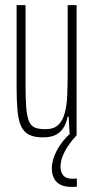

<svg xmlns="http://www.w3.org/2000/svg" viewBox="-20 -530 368 752"><path d="M148 8Q114 8 93.5 -2.5Q73 -13 62.5 -36Q52 -59 48.5 -97Q45 -135 45 -190V-510H80V-195Q80 -140 83 -106Q86 -72 94 -54Q102 -36 117.5 -30Q133 -24 158 -24Q191 -24 208.5 -41Q226 -58 234 -88.5Q242 -119 243.5 -159.5Q245 -200 245 -246V-510H280V0H253L249 -73H245Q241 -52 231 -33.5Q221 -15 201.5 -3.5Q182 8 148 8ZM259 202Q232 202 215 192.5Q198 183 190.5 166.5Q183 150 183 130Q183 96 203 58.5Q223 21 258 -10L280 0Q262 19 248 39.5Q234 60 225.5 81.5Q217 103 217 124Q217 143 227.5 156.5Q238 170 264 170Q267 170 270.5 170Q274 170 281 169V201Q274 202 270 202Q266 202 259 202Z"/></svg>

Font: Saira UltraCondensed Thin
Style: Regular
Weight: 250
Width: 1
Designer: Hector Gatti with collaboration of the Omnibus-Type team
Foundry: Omnibus-Type
Version: Version 1.101